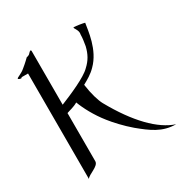

<svg xmlns="http://www.w3.org/2000/svg" viewBox="-157 -777 874 913"><g transform="rotate(-30 280.0 -320.0)"><path d="M136.2 -653.8C129.9 -653.8 125 -645 120.1 -641.1C113.8 -636.2 104 -634.8 104 -634.8C104 -634.8 83 -613.8 62 -597.2C43 -580.1 16.1 -573.2 16.1 -567.9C16.1 -564 26.9 -561 30.8 -561C34.2 -561 35.2 -564.9 35.2 -564.9H70.8V14.2C82 -4.9 139.2 -16.1 139.2 -43.9V-308.1C154.8 -314 178.2 -317.9 200.2 -331.1C214.8 -292 243.2 -237.8 282.2 -189C303.2 -162.1 340.8 -121.1 378.9 -88.9C436 -42 484.9 -3.9 560.1 -3.9C476.1 -30.8 388.2 -121.1 308.1 -265.1C295.9 -287.1 282.2 -331.1 274.9 -384.8C298.8 -397.9 326.2 -413.1 348.1 -436C412.1 -499 419.9 -599.1 426.8 -638.2C418 -641.1 381.8 -647 368.2 -647C361.8 -643.1 386.2 -624 379.9 -600.1C379.9 -581.1 376 -558.1 373 -540C363.8 -502 349.1 -475.1 320.8 -449.2C290 -417 193.8 -376 139.2 -354V-626C139.2 -647.9 140.1 -653.8 136.2 -653.8Z"/></g></svg>

Font: Pierce
Style: Roman
Weight: 500
Version: Version 0.2.0